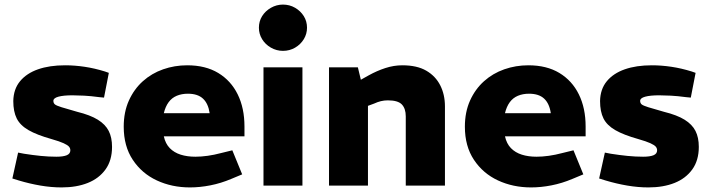

<svg xmlns="http://www.w3.org/2000/svg" viewBox="-20 -810 3104 838"><path d="M249 8Q204 8 157 0Q110 -8 63 -22L34 -31L59 -144L85 -139Q123 -133 158 -129.5Q193 -126 226 -126Q256 -126 271.5 -132.5Q287 -139 287 -154Q287 -163 281 -170Q275 -177 257.5 -185Q240 -193 205 -203Q141 -221 104.5 -242Q68 -263 53 -293Q38 -323 38 -369Q39 -421 67.5 -455.5Q96 -490 146 -507.5Q196 -525 264 -525Q306 -525 349.5 -518.5Q393 -512 438 -498L455 -492L434 -384L413 -386Q376 -391 346.5 -392.5Q317 -394 296 -394Q257 -394 235 -388Q213 -382 213 -370Q213 -360 219.5 -354.5Q226 -349 248.5 -342Q271 -335 317 -322Q374 -308 407 -287.5Q440 -267 454.5 -238.5Q469 -210 469 -169Q469 -110 440.5 -70.5Q412 -31 363 -11.5Q314 8 249 8Z M809 8Q730 8 664.5 -22.5Q599 -53 559.5 -112.5Q520 -172 520 -257Q520 -321 542.5 -371Q565 -421 603.5 -455.5Q642 -490 692 -507.5Q742 -525 797 -525Q877 -525 932.5 -491.5Q988 -458 1017.5 -398Q1047 -338 1047 -258V-215H695Q702 -183 721 -163.5Q740 -144 768.5 -135Q797 -126 833 -126Q858 -126 886.5 -130Q915 -134 945 -142L994 -154L1037 -49L989 -29Q944 -10 898 -1Q852 8 809 8ZM695 -316H895Q889 -358 866 -379.5Q843 -401 800 -401Q773 -401 751.5 -392Q730 -383 716 -364Q702 -345 695 -316Z M1130 0V-516H1300V0ZM1215 -588Q1187 -588 1162.5 -602Q1138 -616 1124 -639Q1110 -662 1110 -689Q1110 -717 1124 -739.5Q1138 -762 1162.5 -776Q1187 -790 1215 -790Q1244 -790 1268 -776Q1292 -762 1306 -739.5Q1320 -717 1320 -689Q1320 -662 1306 -639Q1292 -616 1268 -602Q1244 -588 1215 -588Z M1416 0V-516H1542L1555 -462L1589 -481Q1625 -501 1662 -513Q1699 -525 1736 -525Q1800 -525 1840.5 -501.5Q1881 -478 1901.5 -437.5Q1922 -397 1922 -346V0H1751V-302Q1751 -336 1734 -354Q1717 -372 1673 -372Q1657 -372 1642.5 -368.5Q1628 -365 1613 -358L1586 -348V0Z M2298 8Q2219 8 2153.5 -22.5Q2088 -53 2048.5 -112.5Q2009 -172 2009 -257Q2009 -321 2031.5 -371Q2054 -421 2092.5 -455.5Q2131 -490 2181 -507.5Q2231 -525 2286 -525Q2366 -525 2421.5 -491.5Q2477 -458 2506.5 -398Q2536 -338 2536 -258V-215H2184Q2191 -183 2210 -163.5Q2229 -144 2257.5 -135Q2286 -126 2322 -126Q2347 -126 2375.5 -130Q2404 -134 2434 -142L2483 -154L2526 -49L2478 -29Q2433 -10 2387 -1Q2341 8 2298 8ZM2184 -316H2384Q2378 -358 2355 -379.5Q2332 -401 2289 -401Q2262 -401 2240.5 -392Q2219 -383 2205 -364Q2191 -345 2184 -316Z M2810 8Q2765 8 2718 0Q2671 -8 2624 -22L2595 -31L2620 -144L2646 -139Q2684 -133 2719 -129.5Q2754 -126 2787 -126Q2817 -126 2832.5 -132.5Q2848 -139 2848 -154Q2848 -163 2842 -170Q2836 -177 2818.5 -185Q2801 -193 2766 -203Q2702 -221 2665.5 -242Q2629 -263 2614 -293Q2599 -323 2599 -369Q2600 -421 2628.5 -455.5Q2657 -490 2707 -507.5Q2757 -525 2825 -525Q2867 -525 2910.5 -518.5Q2954 -512 2999 -498L3016 -492L2995 -384L2974 -386Q2937 -391 2907.5 -392.5Q2878 -394 2857 -394Q2818 -394 2796 -388Q2774 -382 2774 -370Q2774 -360 2780.5 -354.5Q2787 -349 2809.5 -342Q2832 -335 2878 -322Q2935 -308 2968 -287.5Q3001 -267 3015.5 -238.5Q3030 -210 3030 -169Q3030 -110 3001.5 -70.5Q2973 -31 2924 -11.5Q2875 8 2810 8Z"/></svg>

Font: REM Medium
Style: Bold
Weight: 700
Version: Version 1.005;gftools[0.9.28]